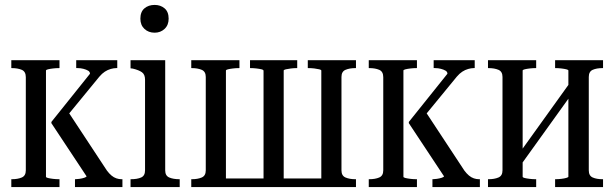

<svg xmlns="http://www.w3.org/2000/svg" viewBox="-20 -761 2499 781"><path d="M85 -68V-447Q85 -470 68.5 -477Q52 -484 28 -484H26V-516H222V-484H220Q208 -484 195.5 -482.5Q183 -481 175 -479Q167 -477 167 -474V-42Q167 -39 175 -37Q183 -35 195.5 -33.5Q208 -32 220 -32H222V0H26V-32H28Q52 -32 68.5 -39Q85 -46 85 -68ZM478 0H285V-32H287Q292 -32 303 -33.5Q314 -35 323 -38Q332 -41 332 -44L189 -260V-265L346 -461Q346 -469 338.5 -473.5Q331 -478 319.5 -481Q308 -484 296 -484H290V-516H457V-484H453Q443 -484 430.5 -480.5Q418 -477 406.5 -469.5Q395 -462 384 -449L247 -282L253 -313L415 -67Q424 -55 433.5 -47Q443 -39 453.5 -35.5Q464 -32 474 -32H478Z M609 -628Q584 -628 567.5 -643.5Q551 -659 551 -685Q551 -713 567.5 -727Q584 -741 609 -741Q633 -741 649.5 -727Q666 -713 666 -685Q666 -659 649.5 -643.5Q633 -628 609 -628ZM652 -516V-68Q652 -46 668.5 -39Q685 -32 710 -32H711V0H511V-32H513Q538 -32 554 -39Q570 -46 570 -68V-437Q570 -458 557.5 -467Q545 -476 520 -482L511 -483V-516Z M817 -448Q817 -470 800.5 -477Q784 -484 760 -484H758V-516H954V-484H952Q940 -484 927.5 -482.5Q915 -481 907 -479Q899 -477 899 -474V0H758V-32H760Q784 -32 800.5 -39Q817 -46 817 -68ZM1287 -474Q1287 -477 1279 -479Q1271 -481 1259 -482.5Q1247 -484 1234 -484H1232V-516H1428V-484H1426Q1402 -484 1385.5 -477Q1369 -470 1369 -448V-68Q1369 -46 1385.5 -39Q1402 -32 1426 -32H1428V0H1287ZM860 -35H1329V0H860ZM997 -484V-516H1189V-484H1187Q1176 -484 1163.5 -482.5Q1151 -481 1142.5 -479Q1134 -477 1134 -474V0H1052V-473Q1052 -477 1044 -479Q1036 -481 1023.5 -482.5Q1011 -484 999 -484Z M1539 -68V-447Q1539 -470 1522.5 -477Q1506 -484 1482 -484H1480V-516H1676V-484H1674Q1662 -484 1649.5 -482.5Q1637 -481 1629 -479Q1621 -477 1621 -474V-42Q1621 -39 1629 -37Q1637 -35 1649.5 -33.5Q1662 -32 1674 -32H1676V0H1480V-32H1482Q1506 -32 1522.5 -39Q1539 -46 1539 -68ZM1932 0H1739V-32H1741Q1746 -32 1757 -33.5Q1768 -35 1777 -38Q1786 -41 1786 -44L1643 -260V-265L1800 -461Q1800 -469 1792.5 -473.5Q1785 -478 1773.5 -481Q1762 -484 1750 -484H1744V-516H1911V-484H1907Q1897 -484 1884.5 -480.5Q1872 -477 1860.5 -469.5Q1849 -462 1838 -449L1701 -282L1707 -313L1869 -67Q1878 -55 1887.5 -47Q1897 -39 1907.5 -35.5Q1918 -32 1928 -32H1932Z M2024 -68V-448Q2024 -470 2007.5 -477Q1991 -484 1967 -484H1965V-516H2161V-484H2159Q2147 -484 2134.5 -482.5Q2122 -481 2114 -479Q2106 -477 2106 -474V-42Q2106 -39 2114 -37Q2122 -35 2134.5 -33.5Q2147 -32 2159 -32H2161V0H1965V-32H1967Q1991 -32 2007.5 -39Q2024 -46 2024 -68ZM2292 -42V-474Q2292 -477 2284 -479Q2276 -481 2263.5 -482.5Q2251 -484 2239 -484H2238V-516H2433V-484H2431Q2407 -484 2391 -477Q2375 -470 2375 -448V-68Q2375 -46 2391 -39Q2407 -32 2431 -32H2433V0H2238V-32H2239Q2251 -32 2263.5 -33.5Q2276 -35 2284 -37.5Q2292 -40 2292 -42ZM2105 -99 2079 -119 2293 -417 2319 -397Z"/></svg>

Font: Roboto Serif 120pt ExtraCondensed
Style: Regular
Weight: 400
Width: 2
Designer: Greg Gazdowicz
Foundry: Commercial Type
Version: Version 1.008